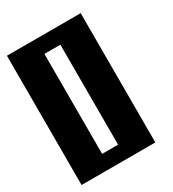

<svg xmlns="http://www.w3.org/2000/svg" viewBox="-148 -669 679 753"><g transform="rotate(-30 191.5 -292.5)"><path d="M0 -585.4H334V0H0ZM130.9 -518.1V-65.4H203.1V-518.1Z"/></g></svg>

Font: Aqlam Corner
Style: Regular
Weight: 400
Designer: Developer/ Husham Jawad
Version: Version 1.00;December 29, 2020;FontCreator 13.0.0.2683 32-bi